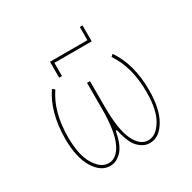

<svg xmlns="http://www.w3.org/2000/svg" viewBox="-213 -1280 1425 1428"><g transform="rotate(-30 500.0 -565.5)"><path d="M674.8 -61.5Q649.4 -61.5 627 -71.3Q604.5 -81.1 579.1 -105Q553.7 -128.9 533.2 -181.6Q518.6 -219.7 508.8 -267.6H499Q490.2 -219.7 476.6 -181.6Q456.1 -128.9 430.7 -105Q405.3 -81.1 382.8 -71.3Q360.4 -61.5 335 -61.5Q294.9 -61.5 260.7 -84Q226.6 -107.4 199.2 -152.3Q143.6 -244.1 143.6 -403.3Q143.6 -517.6 169.9 -612.3Q194.3 -703.1 244.1 -775.4L263.7 -758.8Q168 -620.1 168 -403.3Q168 -249 217.8 -168Q267.6 -85 335 -85Q405.3 -85 449.2 -177.7Q492.2 -269.5 492.2 -464.8V-683.6H517.6V-464.8Q517.6 -269.5 560.5 -177.7Q604.5 -85 674.8 -85Q742.2 -85 792 -168Q841.8 -249 841.8 -403.3Q841.8 -620.1 746.1 -758.8L764.6 -775.4Q814.5 -703.1 839.8 -612.3Q865.2 -519.5 865.2 -407.2Q865.2 -244.1 809.6 -152.3Q783.2 -107.4 749 -84Q714.8 -61.5 674.8 -61.5ZM332 -820.3V-957H653.3V-1070.3H676.8V-933.6H356.4V-820.3Z"/></g></svg>

Font: Mgen+ 1mn thin
Style: Regular
Weight: 100
Designer: [Source Han Sans]
Ryoko NISHIZUKA  (kana & ideographs); Paul D. Hunt (Latin, Greek & Cyrillic); Wenlong ZHANG  (bopomofo
Version: Version 1.059.20150602